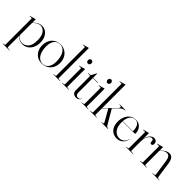

<svg xmlns="http://www.w3.org/2000/svg" viewBox="141 -1848 3200 3200"><g transform="rotate(45 1741.0 -248.0)"><path d="M127 -437.5V-361Q162.5 -400.5 199.5 -420.5Q236.5 -440.5 282 -440.5Q330.5 -440.5 370 -413.5Q409.5 -386.5 433 -338.2Q456.5 -290 456.5 -225.5Q456.5 -150.5 430 -97.8Q403.5 -45 359 -17Q314.5 11 261.5 11Q173.5 11 127 -59V212Q127 222.5 139 224.5L182.5 229.5Q187 230 187 232.5Q187 235 183.5 235H26Q23 235 23 232.5Q23 229.5 30 228.5L57 224.5Q69 222.5 69 212.5V-403Q69 -407.5 64 -407.5H18.5Q16 -407.5 16 -410Q16 -412 19 -413.5L116.5 -440.5Q120.5 -442 123 -442Q127 -442 127 -437.5ZM255 -427Q228 -427 194.8 -409.8Q161.5 -392.5 127 -354.5V-68.5Q170.5 -0.5 242 -0.5Q308 -0.5 352.5 -51Q397 -101.5 397 -212Q397 -321 356 -374Q315 -427 255 -427Z M720 -439.5Q780 -439.5 827.5 -410.8Q875 -382 902.2 -330.8Q929.5 -279.5 929.5 -213Q929.5 -147 901.8 -96.8Q874 -46.5 825.8 -18.2Q777.5 10 716 10Q655.5 10 608.8 -18Q562 -46 535.5 -96.2Q509 -146.5 509 -213Q509 -280 535.2 -331Q561.5 -382 609 -410.8Q656.5 -439.5 720 -439.5ZM741 3Q806.5 -2 841.8 -62.8Q877 -123.5 868 -228Q858.5 -334.5 812.8 -386.8Q767 -439 697 -433.5Q627.5 -428.5 594 -366Q560.5 -303.5 570 -201.5Q579.5 -99.5 627 -45.5Q674.5 8.5 741 3Z M1091.5 -725V-23Q1091.5 -12.5 1103.5 -10.5L1139 -5.5Q1143.5 -5.5 1143.5 -2.5Q1143.5 0 1140 0H982.5Q979.5 0 979.5 -2.5Q979.5 -5 986.5 -6.5L1021.5 -10.5Q1033.5 -12.5 1033.5 -22.5V-690Q1033.5 -695 1028.5 -695H983Q980.5 -695 980.5 -697.5Q980.5 -700 983.5 -701L1081 -728Q1085 -729.5 1087.5 -729.5Q1091.5 -729.5 1091.5 -725Z M1263.5 -533.5Q1246 -533.5 1235.2 -546.2Q1224.5 -559 1224.5 -577.5Q1224.5 -596.5 1235.8 -609.2Q1247 -622 1263.5 -622Q1281 -622 1292.2 -609Q1303.5 -596 1303.5 -577.5Q1303.5 -559 1292.2 -546.2Q1281 -533.5 1263.5 -533.5ZM1295.5 -431.5V-23Q1295.5 -12.5 1307.5 -10.5L1343 -5.5Q1347.5 -5.5 1347.5 -2.5Q1347.5 0 1344 0H1186.5Q1183.5 0 1183.5 -2.5Q1183.5 -4 1187.5 -5L1225.5 -10.5Q1237.5 -12.5 1237.5 -22.5V-397Q1237.5 -401.5 1232.5 -401.5H1187Q1184.5 -401.5 1184.5 -404Q1184.5 -406 1187.5 -407.5L1285 -434.5Q1289 -436 1291.5 -436Q1295.5 -436 1295.5 -431.5Z M1428 -416 1378.5 -424Q1374.5 -424.5 1374.5 -427Q1374.5 -429.5 1377 -429.5H1425Q1434 -429.5 1436.5 -436L1483 -523Q1486 -526.5 1488.5 -526.5Q1492 -526.5 1492 -523V-429.5H1606Q1610 -429.5 1610 -426.5Q1610 -422 1600.5 -422H1492V-86Q1492 -49.5 1506.8 -31.8Q1521.5 -14 1547 -14Q1590.5 -14 1607.5 -57.5Q1608.5 -59.5 1609.8 -59Q1611 -58.5 1610.5 -56Q1586.5 7.5 1526.5 7.5Q1484.5 7.5 1460 -13.2Q1435.5 -34 1435.5 -77V-406.5Q1435.5 -415 1428 -416Z M1725 -533.5Q1707.5 -533.5 1696.8 -546.2Q1686 -559 1686 -577.5Q1686 -596.5 1697.2 -609.2Q1708.5 -622 1725 -622Q1742.5 -622 1753.8 -609Q1765 -596 1765 -577.5Q1765 -559 1753.8 -546.2Q1742.5 -533.5 1725 -533.5ZM1757 -431.5V-23Q1757 -12.5 1769 -10.5L1804.5 -5.5Q1809 -5.5 1809 -2.5Q1809 0 1805.5 0H1648Q1645 0 1645 -2.5Q1645 -4 1649 -5L1687 -10.5Q1699 -12.5 1699 -22.5V-397Q1699 -401.5 1694 -401.5H1648.5Q1646 -401.5 1646 -404Q1646 -406 1649 -407.5L1746.5 -434.5Q1750.5 -436 1753 -436Q1757 -436 1757 -431.5Z M1847 0Q1844 0 1844 -2.5Q1844 -5 1851 -6.5L1886 -10.5Q1898 -12.5 1898 -22.5V-690Q1898 -695 1893 -695H1847.5Q1845 -695 1845 -697.5Q1845 -700 1848 -701L1945.5 -728Q1949.5 -729.5 1952 -729.5Q1956 -729.5 1956 -725V-176.5L2145.5 -370.5Q2164.5 -390 2162 -404Q2159.5 -418 2138.5 -421L2118 -423.5Q2113.5 -424.5 2113.5 -427Q2113.5 -429.5 2118 -429.5H2255.5Q2260.5 -429.5 2260.5 -427Q2260.5 -424 2253.5 -423Q2227.5 -419.5 2201.2 -406Q2175 -392.5 2151.5 -368L2073.5 -288.5L2219 -39.5Q2229 -22 2240.2 -15.2Q2251.5 -8.5 2270.5 -5.5Q2275 -4.5 2275 -2Q2275 0 2272 0H2111Q2108 0 2108 -2.5Q2108 -5.5 2113.5 -5.5L2138 -8Q2165.5 -11.5 2150 -39L2032.5 -247L1956 -169V-23Q1956 -12.5 1968 -10.5L2003.5 -5.5Q2008 -5.5 2008 -2.5Q2008 0 2004.5 0Z M2650 -269Q2650 -261.5 2641.5 -261.5H2352.5Q2352 -250 2352 -238Q2352 -135.5 2396.8 -79.8Q2441.5 -24 2512.5 -24Q2560 -24 2596.5 -53.8Q2633 -83.5 2642 -134.5Q2642.5 -138 2644 -138Q2647 -138 2646.5 -133.5Q2638 -71.5 2592.2 -30.8Q2546.5 10 2482.5 10Q2399 10 2348.8 -47.2Q2298.5 -104.5 2298.5 -203.5Q2298.5 -270.5 2322.8 -324.2Q2347 -378 2390.2 -409.2Q2433.5 -440.5 2491.5 -440.5Q2563.5 -440.5 2606.8 -392.2Q2650 -344 2650 -269ZM2484.5 -435Q2426 -435 2392.2 -389.8Q2358.5 -344.5 2353 -267H2583.5Q2591 -267 2591 -275Q2591 -352 2561.8 -393.5Q2532.5 -435 2484.5 -435Z M2802.5 -430V-287Q2813.5 -363 2848.8 -401.2Q2884 -439.5 2923 -439.5Q2956.5 -439.5 2975 -420Q2993.5 -400.5 2993.5 -370Q2993.5 -349.5 2984.2 -339Q2975 -328.5 2961 -328.5Q2933 -328.5 2932 -361V-374Q2932 -411.5 2897 -411.5Q2874.5 -411.5 2852.8 -390.8Q2831 -370 2816.8 -329Q2802.5 -288 2802.5 -228V-24Q2802.5 -13.5 2814.5 -11.5L2864.5 -5.5Q2868.5 -5 2868.5 -2.5Q2868.5 0 2865 0H2695Q2691 0 2691 -3Q2691 -5.5 2696.5 -6L2732.5 -10.5Q2744.5 -12.5 2744.5 -22V-397.5Q2744.5 -402.5 2740 -402.5H2694Q2691.5 -402.5 2691.5 -405Q2691.5 -407 2695 -408.5L2792 -434Q2796.5 -435 2798.5 -435Q2802.5 -435 2802.5 -430Z M3133.5 -431.5V-357L3141.5 -365Q3188 -407.5 3219 -423.5Q3250 -439.5 3281 -439.5Q3327.5 -439.5 3353.8 -407.5Q3380 -375.5 3389.5 -310L3430.5 -29Q3433 -11 3449 -9L3478.5 -5Q3482 -4.5 3482 -2.5Q3482 0 3478.5 0H3318Q3314 0 3314 -2.5Q3314 -5 3319 -5.5L3356.5 -10.5Q3374.5 -13 3372 -29L3332.5 -305Q3324 -361.5 3304.2 -387.5Q3284.5 -413.5 3247 -413.5Q3200.5 -413.5 3144.5 -361.5L3133.5 -351.5V-23Q3133.5 -12.5 3145.5 -10.5L3181 -5.5Q3185.5 -5.5 3185.5 -2.5Q3185.5 0 3182 0H3024.5Q3021.5 0 3021.5 -2.5Q3021.5 -4 3025.5 -5L3063.5 -10.5Q3075.5 -12.5 3075.5 -22.5V-397Q3075.5 -401.5 3070.5 -401.5H3025Q3022.5 -401.5 3022.5 -404Q3022.5 -406 3025.5 -407.5L3123 -434.5Q3127 -436 3129.5 -436Q3133.5 -436 3133.5 -431.5Z"/></g></svg>

Font: Fraunces 144pt S000 Light
Style: Regular
Weight: 300
Version: Version 1.000; ttfautohint (v1.8.3)